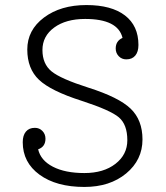

<svg xmlns="http://www.w3.org/2000/svg" viewBox="-20 -730 656 760"><path d="M330 -383Q450 -345 497 -300Q544 -255 544 -178Q544 -97 479.5 -43.5Q415 10 314 10Q203 10 136.5 -38.5Q70 -87 70 -167Q70 -194 82.5 -209Q95 -224 118 -224Q136 -224 148 -211.5Q160 -199 160 -181Q160 -149 131 -139Q141 -95 189.5 -70Q238 -45 314 -45Q390 -45 437 -81.5Q484 -118 484 -175Q484 -237 450.5 -265.5Q417 -294 303 -331Q181 -370 134.5 -414Q88 -458 88 -534Q88 -611 154 -660.5Q220 -710 322 -710Q421 -710 474.5 -669Q528 -628 528 -552Q528 -525 515.5 -510Q503 -495 480 -495Q462 -495 450 -507.5Q438 -520 438 -538Q438 -568 465 -580Q447 -655 317 -655Q241 -655 194.5 -621Q148 -587 148 -532Q148 -477 184 -447.5Q220 -418 330 -383Z"/></svg>

Font: Solway Light
Style: Regular
Weight: 300
Designer: Mariya V. Pigoulevskaya
Foundry: The Northern Block Ltd.
Version: Version 1.000;hotconv 1.0.109;makeotfexe 2.5.65596